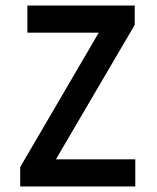

<svg xmlns="http://www.w3.org/2000/svg" viewBox="-20 -674 566 694"><path d="M53 0H469V-98H182L467 -584V-654H79V-556H337L53 -70Z"/></svg>

Font: Falling Sky
Style: Condensed
Weight: 400
Designer: Paul D. Hunt
Foundry: Adobe Systems Incorporated
Version: Version 1.02